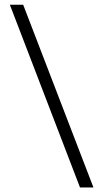

<svg xmlns="http://www.w3.org/2000/svg" viewBox="-20 -690 446 828"><path d="M383 118.5H325L22.5 -669.5H80Z"/></svg>

Font: Anek Tamil Light
Style: Regular
Weight: 300
Designer: Aadarsh Rajan (Tamil), Yesha Goshar (Latin)
Foundry: Ek Type
Version: Version 1.003